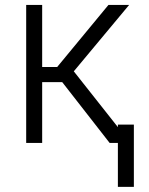

<svg xmlns="http://www.w3.org/2000/svg" viewBox="-20 -565 589 759"><path d="M83.5 0V-545.5H146.7V-300.1H206L408.7 -545.5H490.4L271.7 -283L495.4 0H413.4L225.9 -240.4H146.7V0ZM509.2 -72.4V173.7H446V-72.4Z"/></svg>

Font: Inter UI Light
Style: Regular
Weight: 300
Designer: Rasmus Andersson
Foundry: rsms
Version: 3.2;8d6f07862